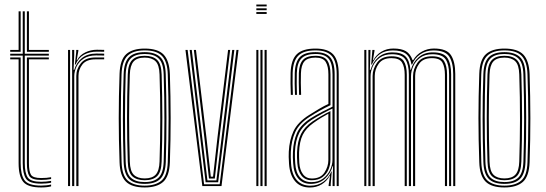

<svg xmlns="http://www.w3.org/2000/svg" viewBox="-20 -820 2404 846"><path d="M161.2 -10.8Q109 -10.8 94.6 -32.8Q80.2 -54.8 80.2 -101.2V-575H25V-583.2H80.2V-770H89.2V-583.2H195.2V-575H89.2V-101.2Q89.2 -57 102.4 -38Q115.5 -19 161.2 -19Q183 -19 205.2 -23V-15Q195 -12.8 183.5 -11.8Q172 -10.8 161.2 -10.8ZM25 -591.8V-600H62V-770H71V-591.8ZM98.5 -591.8V-770H107.5V-600H195.2V-591.8ZM161.2 6Q102.5 6 82.2 -19Q62 -44 62 -101.2V-558.5H25V-566.8H71V-101.2Q71 -49.8 88 -26Q105 -2.2 161.2 -2.2Q172 -2.2 183.8 -3.4Q195.5 -4.5 205.2 -7V1.2Q187.5 6 161.2 6ZM161.2 -27.2Q120.2 -27.2 109.4 -44Q98.5 -60.8 98.5 -101.2V-566.8H195.2V-558.5H107.5V-101.2Q107.5 -64.5 116.5 -50Q125.5 -35.5 161.2 -35.5Q186.5 -35.5 205.2 -39.2V-31.2Q185.2 -27.2 161.2 -27.2Z M310 -535.8 315.8 -590.8V-600H325.2V-595.5L318 -555H319.8Q331.5 -577.5 355.8 -589.1Q380 -600.8 407 -600.8Q419.8 -600.8 439 -600.2V-592Q421.8 -592.5 407.5 -592.5Q375 -592.5 350.2 -579Q325.5 -565.5 313 -535.8ZM297.8 0V-600H307V-577.8L304.2 -512.2H307.2Q317 -545.5 341.8 -564.8Q366.5 -584 404.2 -584Q413.2 -584 422.6 -583.9Q432 -583.8 439 -583.5V-575.2Q431.8 -575.5 422.1 -575.6Q412.5 -575.8 403.2 -575.8Q369.5 -575.8 348.4 -561.6Q327.2 -547.5 317.2 -526.4Q307.2 -505.2 307.2 -484.5V0ZM279.8 0V-600H288.8V0ZM316.2 0V-485.2Q316.2 -516.2 336.5 -541.5Q356.8 -566.8 400.5 -566.8H439V-558.5H400.5Q361.2 -558.5 343.5 -536.5Q325.8 -514.5 325.8 -485.5V0Z M617.5 6Q560.2 6 534.4 -20.1Q508.5 -46.2 506.8 -105.5Q503.2 -205.5 503.2 -299.4Q503.2 -393.2 506.8 -494.8Q509 -557.2 536.5 -581.6Q564 -606 617.5 -606Q675.5 -606 700.9 -579.5Q726.2 -553 728.5 -493.8Q731.8 -394.2 731.9 -300Q732 -205.8 728.5 -104.8Q726.2 -42.8 698.8 -18.4Q671.2 6 617.5 6ZM617.5 -2Q665 -2 691.1 -23.8Q717.2 -45.5 719.2 -104.8Q722.8 -206 722.8 -298.8Q722.8 -391.5 719.2 -493.2Q717.5 -547.5 694.5 -572.8Q671.5 -598 617.5 -598Q566.5 -598 542 -574.2Q517.5 -550.5 515.5 -492.2Q512.5 -402 512.4 -306.2Q512.2 -210.5 515.8 -105Q517.8 -46.5 543.4 -24.2Q569 -2 617.5 -2ZM617.5 -9.8Q569.5 -9.8 548 -32.5Q526.5 -55.2 524.8 -107.5Q521.8 -197 521.5 -295Q521.2 -393 524.8 -492.5Q526.5 -546.5 549 -568.4Q571.5 -590.2 617.5 -590.2Q662.2 -590.2 685.4 -569.1Q708.5 -548 710.2 -494.2Q713.2 -397.2 713.5 -302.5Q713.8 -207.8 710.5 -107Q708.5 -53.5 686.1 -31.6Q663.8 -9.8 617.5 -9.8ZM617.5 -17.8Q659 -17.8 679.2 -37.8Q699.5 -57.8 701.2 -107.2Q704.2 -195.2 704.4 -292.2Q704.5 -389.2 701.2 -492Q699.8 -542.2 679.2 -562.2Q658.8 -582.2 617.5 -582.2Q576 -582.2 555.8 -562.1Q535.5 -542 533.8 -492.2Q531 -404.8 530.8 -308Q530.5 -211.2 533.8 -107.2Q535.5 -56.8 556.4 -37.2Q577.2 -17.8 617.5 -17.8ZM617.5 -25.8Q582.2 -25.8 563.2 -43.2Q544.2 -60.8 543 -107.5Q536.5 -298.2 543 -491.8Q544.2 -536.8 562.2 -555.5Q580.2 -574.2 617.5 -574.2Q653 -574.2 671.9 -556.5Q690.8 -538.8 692.2 -492Q695.2 -397.2 695.4 -300.5Q695.5 -203.8 692.2 -107.8Q690.8 -62.2 672.5 -44Q654.2 -25.8 617.5 -25.8ZM617.5 -33.8Q651 -33.8 666.4 -51Q681.8 -68.2 683 -108Q686 -199 686.2 -293.6Q686.5 -388.2 683 -491.8Q681.8 -534 665.4 -550.1Q649 -566.2 617.5 -566.2Q583.8 -566.2 568.5 -548.8Q553.2 -531.2 552 -491.2Q548.8 -393.8 548.8 -302Q548.8 -210.2 552 -107.8Q553.2 -66 569.6 -49.9Q586 -33.8 617.5 -33.8Z M871.5 0 797.2 -600H806.8L879.2 -8.2H948L1021.8 -600H1031L956 0ZM886 -16.8 863 -206.5 815.8 -600H825L871.8 -208.5L894 -25H933.5L956 -209.8L1003.2 -600H1012.5L965 -207.5L941.2 -16.8ZM900.8 -33.2 880.8 -210.5 834.2 -600H843.5L889.8 -212.8L908.8 -41.5H918.8L938.2 -214L985 -600H994.2L947 -212L926.5 -33.2Z M1109.5 -791.8V-800H1155V-791.8ZM1109.5 -775V-783.2H1155V-775ZM1109.5 -758.5V-766.8H1155V-758.5ZM1145.8 0V-600H1155V0ZM1109.5 0V-600H1118.5V0ZM1127.5 0V-600H1136.8V0Z M1463.5 0V-492.5Q1463.5 -549 1441.8 -573.5Q1420 -598 1370 -598Q1317.8 -598 1294.5 -574.8Q1271.2 -551.5 1269.5 -498.5Q1268.8 -476.8 1269.2 -451.5Q1269.8 -426.2 1270.5 -402H1261.5Q1260.5 -427 1260.1 -452Q1259.8 -477 1260.5 -498.8Q1262.2 -556.2 1287.8 -581.1Q1313.2 -606 1370 -606Q1425 -606 1448.8 -579.6Q1472.5 -553.2 1472.5 -492.5V0ZM1445.5 0V-22.2L1447.5 -87.8H1445.5Q1437 -56 1412.2 -32.9Q1387.5 -9.8 1349.2 -9.8Q1314.5 -9.8 1294.4 -33.2Q1274.2 -56.8 1271.8 -100.2Q1270.8 -116.8 1270.4 -127.6Q1270 -138.5 1270.8 -150.8Q1272.8 -198 1288.6 -234.1Q1304.5 -270.2 1349.5 -299Q1372.5 -313.5 1399.4 -327.4Q1426.2 -341.2 1445.2 -350V-492.5Q1445.2 -540.5 1427.9 -561.4Q1410.5 -582.2 1370 -582.2Q1327.5 -582.2 1308.4 -562.6Q1289.2 -543 1287.8 -497.8Q1287 -476 1287.4 -450.8Q1287.8 -425.5 1288.5 -402H1279.8Q1278.8 -426.2 1278.4 -451.8Q1278 -477.2 1278.8 -498Q1280.2 -547.2 1301.5 -568.8Q1322.8 -590.2 1370 -590.2Q1415.2 -590.2 1434.9 -567.5Q1454.5 -544.8 1454.5 -492.5V0ZM1345.5 6.2Q1303.2 6.2 1279.9 -21.8Q1256.5 -49.8 1253.5 -99.2Q1252.2 -115.5 1252.1 -128.6Q1252 -141.8 1252.5 -151.8Q1255 -202.5 1273.2 -241.9Q1291.5 -281.2 1341.8 -313.2Q1365 -328 1385.4 -340Q1405.8 -352 1427 -362.2V-492.5Q1427 -527.8 1415.2 -547Q1403.5 -566.2 1370 -566.2Q1335.8 -566.2 1321.4 -549.6Q1307 -533 1306 -497Q1305.2 -478 1305.5 -455.1Q1305.8 -432.2 1306.8 -402H1297.8Q1296.8 -432.5 1296.5 -455.4Q1296.2 -478.2 1296.8 -497.5Q1298.2 -538 1315 -556.1Q1331.8 -574.2 1370 -574.2Q1408 -574.2 1422.1 -553.5Q1436.2 -532.8 1436.2 -492.5V-356.5Q1411.8 -345 1388.6 -332Q1365.5 -319 1345 -305.8Q1298 -275.8 1280.9 -238.1Q1263.8 -200.5 1261.5 -151.2Q1261 -137.8 1261.2 -127.1Q1261.5 -116.5 1262.5 -99.8Q1265.5 -52.5 1287.4 -27.1Q1309.2 -1.8 1347.5 -1.8Q1380.2 -1.8 1404.2 -18.9Q1428.2 -36 1439.8 -64.2H1441.8L1437.2 -9.2V0H1428V-4.5L1434.2 -45H1432.5Q1419.8 -21.2 1397 -7.5Q1374.2 6.2 1345.5 6.2ZM1351.8 -17.5Q1382.8 -17.5 1403.5 -33.1Q1424.2 -48.8 1434.6 -71.6Q1445 -94.5 1445 -115.5V-341.8Q1424.5 -332.2 1399.6 -318.9Q1374.8 -305.5 1353.5 -292Q1314.8 -266.8 1298.1 -233.5Q1281.5 -200.2 1279.5 -149Q1279 -136 1279.5 -125.9Q1280 -115.8 1280.8 -101Q1283.2 -59.5 1302 -38.5Q1320.8 -17.5 1351.8 -17.5ZM1353 -25.8Q1324.8 -25.8 1308.6 -45.9Q1292.5 -66 1290 -101.5Q1288 -129 1288.8 -148.8Q1290.8 -198.5 1306.4 -229.9Q1322 -261.2 1357.2 -285Q1373.8 -296.2 1394.9 -308.5Q1416 -320.8 1436 -330.5V-114.8Q1436 -94.2 1427.5 -73.6Q1419 -53 1400.8 -39.4Q1382.5 -25.8 1353 -25.8ZM1354 -33.5Q1392.5 -33.5 1409.6 -59.6Q1426.8 -85.8 1426.8 -114.5V-319Q1411 -310.5 1394.4 -300.4Q1377.8 -290.2 1360.8 -278Q1328.2 -254.8 1313.9 -225.8Q1299.5 -196.8 1297.8 -148.5Q1297.5 -137.8 1297.8 -127.2Q1298 -116.8 1298.8 -102.5Q1300.8 -71.2 1314.9 -52.4Q1329 -33.5 1354 -33.5Z M1977 0V-492.8Q1977 -543.5 1959.5 -570.6Q1942 -597.8 1889.8 -597.8Q1857 -597.8 1832 -580.8Q1807 -563.8 1796 -535.8H1793.2Q1787.2 -569.5 1767.9 -583.6Q1748.5 -597.8 1711.2 -597.8Q1644.8 -597.8 1618.5 -535.8H1615.5L1620.8 -600H1630V-595L1623.2 -555H1625.2Q1637.5 -578.5 1660.8 -592.4Q1684 -606.2 1713.2 -606.2Q1749 -606.2 1768.6 -594.4Q1788.2 -582.5 1797.8 -555H1800.5Q1815 -579.5 1839.4 -592.9Q1863.8 -606.2 1891.8 -606.2Q1948 -606.2 1967 -577.1Q1986 -548 1986 -494V0ZM1585.2 0V-600H1594.2V0ZM1603.2 0V-600H1612.5L1609.8 -512.2H1612.8Q1622 -545.8 1646.9 -567.5Q1671.8 -589.2 1709.5 -589.2Q1749 -589.2 1767 -571.2Q1785 -553.2 1788.5 -512.2H1790.5Q1799.5 -545.8 1824.6 -567.6Q1849.8 -589.5 1887.5 -589.2Q1935.5 -589.2 1951.6 -564.2Q1967.8 -539.2 1967.8 -492.5V0H1958.8V-491.8Q1958.8 -534.8 1944 -557.9Q1929.2 -581 1885.2 -581Q1852.5 -581 1831.6 -565.8Q1810.8 -550.5 1800.9 -528.1Q1791 -505.8 1791 -484.5V0H1781.5V-491.8Q1781.5 -534.8 1766.4 -557.9Q1751.2 -581 1707 -581Q1674.2 -581 1653.5 -565.8Q1632.8 -550.5 1622.8 -528.1Q1612.8 -505.8 1612.8 -484.5V0ZM1621.8 0V-485.2Q1621.8 -516 1641.6 -544Q1661.5 -572 1705.8 -572Q1745.2 -572 1758.9 -551Q1772.5 -530 1772.5 -490.5V0H1763.2V-490Q1763.2 -525.5 1751.4 -544.6Q1739.5 -563.8 1704.8 -563.8Q1666 -563.8 1648.6 -539Q1631.2 -514.2 1631.2 -485.5V0ZM1800 0V-485Q1800 -516 1819.8 -544Q1839.5 -572 1883.8 -572Q1923.5 -572 1936.6 -551Q1949.8 -530 1949.8 -490.5V0H1940.5V-490Q1940.5 -524 1929.6 -543.9Q1918.8 -563.8 1882.8 -563.8Q1844.2 -563.8 1826.8 -539Q1809.2 -514.2 1809.2 -485.5V0Z M2202.5 6Q2145.2 6 2119.4 -20.1Q2093.5 -46.2 2091.8 -105.5Q2088.2 -205.5 2088.2 -299.4Q2088.2 -393.2 2091.8 -494.8Q2094 -557.2 2121.5 -581.6Q2149 -606 2202.5 -606Q2260.5 -606 2285.9 -579.5Q2311.2 -553 2313.5 -493.8Q2316.8 -394.2 2316.9 -300Q2317 -205.8 2313.5 -104.8Q2311.2 -42.8 2283.8 -18.4Q2256.2 6 2202.5 6ZM2202.5 -2Q2250 -2 2276.1 -23.8Q2302.2 -45.5 2304.2 -104.8Q2307.8 -206 2307.8 -298.8Q2307.8 -391.5 2304.2 -493.2Q2302.5 -547.5 2279.5 -572.8Q2256.5 -598 2202.5 -598Q2151.5 -598 2127 -574.2Q2102.5 -550.5 2100.5 -492.2Q2097.5 -402 2097.4 -306.2Q2097.2 -210.5 2100.8 -105Q2102.8 -46.5 2128.4 -24.2Q2154 -2 2202.5 -2ZM2202.5 -9.8Q2154.5 -9.8 2133 -32.5Q2111.5 -55.2 2109.8 -107.5Q2106.8 -197 2106.5 -295Q2106.2 -393 2109.8 -492.5Q2111.5 -546.5 2134 -568.4Q2156.5 -590.2 2202.5 -590.2Q2247.2 -590.2 2270.4 -569.1Q2293.5 -548 2295.2 -494.2Q2298.2 -397.2 2298.5 -302.5Q2298.8 -207.8 2295.5 -107Q2293.5 -53.5 2271.1 -31.6Q2248.8 -9.8 2202.5 -9.8ZM2202.5 -17.8Q2244 -17.8 2264.2 -37.8Q2284.5 -57.8 2286.2 -107.2Q2289.2 -195.2 2289.4 -292.2Q2289.5 -389.2 2286.2 -492Q2284.8 -542.2 2264.2 -562.2Q2243.8 -582.2 2202.5 -582.2Q2161 -582.2 2140.8 -562.1Q2120.5 -542 2118.8 -492.2Q2116 -404.8 2115.8 -308Q2115.5 -211.2 2118.8 -107.2Q2120.5 -56.8 2141.4 -37.2Q2162.2 -17.8 2202.5 -17.8ZM2202.5 -25.8Q2167.2 -25.8 2148.2 -43.2Q2129.2 -60.8 2128 -107.5Q2121.5 -298.2 2128 -491.8Q2129.2 -536.8 2147.2 -555.5Q2165.2 -574.2 2202.5 -574.2Q2238 -574.2 2256.9 -556.5Q2275.8 -538.8 2277.2 -492Q2280.2 -397.2 2280.4 -300.5Q2280.5 -203.8 2277.2 -107.8Q2275.8 -62.2 2257.5 -44Q2239.2 -25.8 2202.5 -25.8ZM2202.5 -33.8Q2236 -33.8 2251.4 -51Q2266.8 -68.2 2268 -108Q2271 -199 2271.2 -293.6Q2271.5 -388.2 2268 -491.8Q2266.8 -534 2250.4 -550.1Q2234 -566.2 2202.5 -566.2Q2168.8 -566.2 2153.5 -548.8Q2138.2 -531.2 2137 -491.2Q2133.8 -393.8 2133.8 -302Q2133.8 -210.2 2137 -107.8Q2138.2 -66 2154.6 -49.9Q2171 -33.8 2202.5 -33.8Z"/></svg>

Font: Big Shoulders Inline Display Light
Style: Regular
Weight: 300
Designer: Patric King
Foundry: XO Type Co
Version: Version 1.000